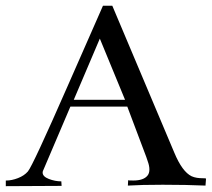

<svg xmlns="http://www.w3.org/2000/svg" viewBox="-20 -637 730 662"><path d="M418.9 -269.5H222.7L129.9 -51.8Q127 -46.9 127 -42Q127 -28.3 148.4 -20Q169.9 -11.7 191.4 -11.7L192.4 3.9L0 4.9V-14.6Q1 -14.6 2 -14.6Q20.5 -14.6 42 -22.9Q63.5 -31.2 76.2 -45.9Q92.8 -65.4 213.9 -341.8L335 -617.2H367.2L581.1 -110.4Q608.4 -44.9 640.6 -29.3Q649.4 -25.4 659.2 -23.9Q668.9 -22.5 677.7 -22.5Q686.5 -22.5 690.4 -21.5L688.5 2.9Q623 0 541 0Q466.8 0 420.9 2.9L421.9 -15.6Q421.9 -14.6 439.5 -14.6Q474.6 -14.6 488.3 -31.2Q495.1 -39.1 495.1 -52.7Q495.1 -65.4 489.3 -81.1L484.4 -95.7ZM234.4 -293H411.1L324.2 -503.9Z"/></svg>

Font: Bentham
Style: Regular
Weight: 400
Version: Version 002.002